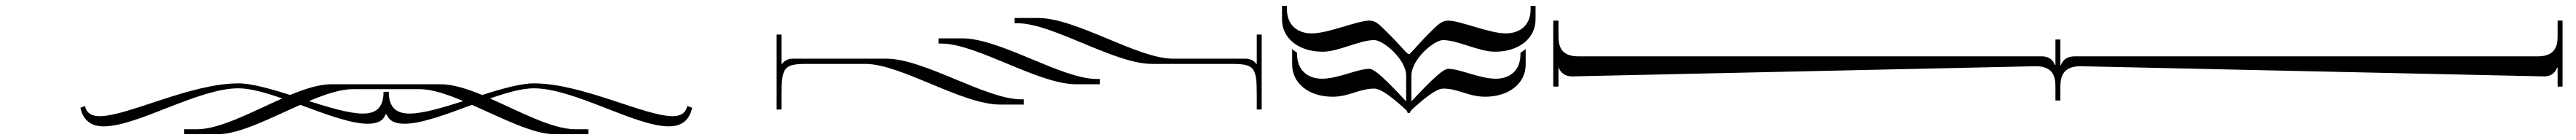

<svg xmlns="http://www.w3.org/2000/svg" viewBox="-20 -447 8879 482"><path d="M1123 -157C1082 -157 1033 -142 980 -120C911 -142 846 -160 802 -160C636 -160 420 -47 323 -47C296 -47 278 -58 273 -82L257 -76C268 -29 297 -12 338 -12C454 -12 663 -143 802 -143C842 -143 896 -128 953 -108C850 -63 739 -2 659 -2H615V15H732C806 15 913 -41 1015 -86C1102 -54 1189 -21 1247 -21C1278 -21 1300 -29 1309 -53H1313C1322 -29 1344 -21 1375 -21C1433 -21 1520 -54 1607 -86C1709 -41 1817 15 1891 15H2008V-2H1963C1883 -2 1772 -63 1669 -108C1726 -128 1780 -143 1820 -143C1959 -143 2169 -12 2285 -12C2326 -12 2355 -29 2366 -76L2349 -82C2344 -58 2326 -47 2299 -47C2202 -47 1986 -160 1820 -160C1776 -160 1711 -142 1642 -120C1589 -142 1539 -157 1499 -157ZM1196 -140H1427C1470 -140 1522 -122 1577 -99C1505 -76 1437 -56 1392 -56C1348 -56 1320 -75 1320 -131H1302C1302 -75 1275 -56 1231 -56C1186 -56 1117 -76 1045 -99C1100 -122 1153 -140 1196 -140Z M3035 -245H2711C2695 -245 2680 -235 2676 -227H2674V-328H2657V-122V-70H2674V-122C2674 -216 2683 -227 2762 -227H2963C3085 -227 3296 -87 3427 -87H3509V-105H3500C3378 -105 3166 -245 3035 -245ZM3297 -315H3215V-297H3225C3347 -297 3558 -157 3689 -157H3771V-175H3761C3639 -175 3428 -315 3297 -315ZM3559 -385H3477V-367H3487C3609 -367 3820 -227 3951 -227H4224C4303 -227 4312 -216 4312 -122V-70H4329V-122V-328H4312V-227H4310C4306 -235 4291 -245 4275 -245H4023C3901 -245 3690 -385 3559 -385Z M4832 -58H4840C4840 -62 4842 -64 4845 -68C4885 -105 4930 -142 4955 -142C5006 -142 5043 -114 5099 -114C5183 -114 5239 -161 5239 -225V-278L5221 -265V-260C5221 -206 5186 -176 5136 -176C5080 -176 5013 -210 4972 -210C4955 -210 4919 -177 4845 -98V-186C4845 -243 4923 -309 4954 -309C5005 -309 5077 -269 5133 -269C5217 -269 5273 -316 5273 -380V-427H5256V-415C5256 -361 5220 -332 5170 -332C5114 -332 5013 -376 4972 -376C4952 -376 4938 -364 4921 -347C4865 -293 4857 -277 4838 -261H4834C4815 -277 4806 -293 4750 -347C4733 -364 4720 -376 4700 -376C4659 -376 4558 -332 4502 -332C4452 -332 4416 -361 4416 -415V-427H4399V-380C4399 -316 4455 -269 4539 -269C4595 -269 4666 -309 4717 -309C4748 -309 4827 -243 4827 -186V-98C4756 -174 4718 -210 4700 -210C4659 -210 4593 -176 4537 -176C4487 -176 4451 -206 4451 -260V-265L4434 -278V-225C4434 -161 4490 -114 4574 -114C4630 -114 4666 -142 4717 -142C4742 -142 4787 -105 4827 -68C4830 -64 4832 -62 4832 -58Z M7018 -253H5420C5352 -253 5352 -300 5352 -328V-376H5334V-149H5352V-214H5353C5358 -200 5371 -184 5399 -184L6997 -219C7065 -219 7065 -172 7065 -144V-101H7082V-144C7082 -172 7083 -219 7151 -219L8749 -184C8777 -184 8789 -200 8794 -214H8796V-149H8813V-376H8796V-328C8796 -300 8796 -253 8728 -253H7130C7102 -253 7089 -237 7084 -223H7082V-311H7065V-223H7063C7058 -237 7046 -253 7018 -253Z"/></svg>

Font: FoglihtenDeH04
Style: Regular
Weight: 500
Version: Version 0.68